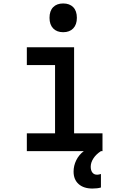

<svg xmlns="http://www.w3.org/2000/svg" viewBox="-20 -873 690 1109"><path d="M135 -600H408V-103H572V0H135V-103H298V-497H135ZM345 -687Q308 -687 287 -709Q266 -731 266 -770Q266 -810 287 -831.5Q308 -853 345 -853Q382 -853 403 -831.5Q424 -810 424 -770Q424 -731 403 -709Q382 -687 345 -687ZM514 216Q463 216 434 190Q405 164 405 118Q405 84 420.5 52.5Q436 21 464 0L510 -2L563 0Q535 18 519.5 42Q504 66 504 90Q504 111 513.5 123.5Q523 136 540 136Q548 136 553 134.5Q558 133 563 132V210Q553 213 541 214.5Q529 216 514 216Z"/></svg>

Font: Martian Mono SemiCondensed
Style: Regular
Weight: 400
Width: 4
Designer: Roman Shamin
Foundry: Evil Martians
Version: Version 1.000